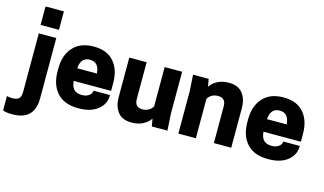

<svg xmlns="http://www.w3.org/2000/svg" viewBox="-180 -1118 2828 1677"><g transform="rotate(15 1233.5 -279.5)"><path d="M54 -1V-530H212V16Q212 213 13 213Q-50 213 -73 200V70Q-59 77 -24 77Q15 77 34.5 61Q54 45 54 -1ZM216 -772V-605H50V-772Z M794 -208H456Q460 -154 485 -130.5Q510 -107 556 -107Q596 -107 620.5 -126Q645 -145 645 -170H794V-166Q794 -88 730.5 -37.5Q667 13 555 13Q428 13 363 -59Q298 -131 298 -251V-279Q298 -398 363 -470.5Q428 -543 549 -543Q670 -543 732 -471Q794 -399 794 -279ZM457 -322H635Q628 -423 546 -423Q464 -423 457 -322Z M872 -530H1029V-197Q1029 -123 1099 -123Q1158 -123 1192 -173V-530H1350V-150L1359 0H1218L1206 -67Q1148 13 1036 13Q951 13 911.5 -39Q872 -91 872 -171Z M1936 0H1779V-333Q1779 -407 1709 -407Q1648 -407 1616 -357V0H1458V-380L1449 -530H1590L1602 -462Q1659 -543 1772 -543Q1856 -543 1896 -491Q1936 -439 1936 -359Z M2510 -208H2172Q2176 -154 2201 -130.5Q2226 -107 2272 -107Q2312 -107 2336.5 -126Q2361 -145 2361 -170H2510V-166Q2510 -88 2446.5 -37.5Q2383 13 2271 13Q2144 13 2079 -59Q2014 -131 2014 -251V-279Q2014 -398 2079 -470.5Q2144 -543 2265 -543Q2386 -543 2448 -471Q2510 -399 2510 -279ZM2173 -322H2351Q2344 -423 2262 -423Q2180 -423 2173 -322Z"/></g></svg>

Font: Cooper Hewitt
Style: Bold
Weight: 711
Designer: Village Type and Design LLC
Foundry: Cooper Hewitt Smithsonian Design Museum
Version: 1.000